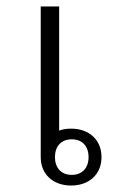

<svg xmlns="http://www.w3.org/2000/svg" viewBox="-20 -562 373 594"><path d="M200 12C255 12 294 -22 294 -76C294 -130 255 -164 200 -164C186 -164 174 -162 163 -158V-542H106V-76C106 -22 145 12 200 12ZM202 -21C169 -21 150 -43 150 -76C150 -109 169 -131 202 -131C235 -131 254 -109 254 -76C254 -43 235 -21 202 -21Z"/></svg>

Font: IBM Plex Thai Looped Light
Style: Regular
Weight: 300
Designer: Mike Abbink, Paul van der Laan, Pieter van Rosmalen, Ben Mitchell, Mark Frömberg
Foundry: Bold Monday
Version: Version 1.0